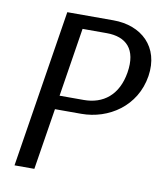

<svg xmlns="http://www.w3.org/2000/svg" viewBox="-70 -638 594 696"><g transform="rotate(10 227.0 -290.0)"><path d="M30 0H103L139 -226H236C336 -226 434 -289 452 -403C469 -513 395 -580 292 -580H122ZM147 -277 187 -530H276C348 -530 389 -490 375 -403C361 -317 307 -277 236 -277Z"/></g></svg>

Font: Charger Sport
Style: DfNrwObl
Weight: 400
Designer: Jasper
Foundry: Cannot Into Space Fonts
Version: Version 1.1